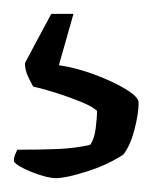

<svg xmlns="http://www.w3.org/2000/svg" viewBox="-20 -57 220 277"><path d="M61 200Q48 200 26.5 191.5Q5 183 0 176Q0 170 2 165.5Q4 161 5 159Q38 159 63 158Q88 157 110 152Q116 144 118 128.5Q120 113 120 103Q114 97 97 90Q80 83 61 77Q42 71 28 68Q25 63 20.5 53.5Q16 44 16 34Q25 17 36 -3.5Q47 -24 54 -37H86L65 37Q91 41 117.5 51Q144 61 162 72Q180 83 180 91Q180 107 174 130Q168 153 158 166Q135 181 105 190.5Q75 200 61 200Z"/></svg>

Font: Texturina 72pt
Style: Regular
Weight: 400
Designer: Guillermo Torres Carreño
Foundry: Omnibus-Type
Version: Version 1.002; ttfautohint (v1.8.3)